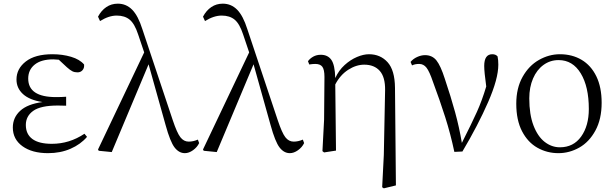

<svg xmlns="http://www.w3.org/2000/svg" viewBox="-20 -822 3354 1048"><path d="M50 -126Q50 -180 90 -217Q130 -254 212 -265Q141 -276 105.5 -308.5Q70 -341 70 -388Q70 -447 121 -486.5Q172 -526 266 -526Q321 -526 368 -512Q415 -498 439 -470Q441 -451 430.5 -439Q420 -427 403 -427Q387 -427 375 -433Q363 -439 345 -455L301 -496L271 -498Q205 -498 169.5 -469.5Q134 -441 134 -393Q134 -292 286 -292Q317 -292 341 -294V-245L296 -246Q202 -246 161.5 -217Q121 -188 121 -140Q121 -90 156.5 -63.5Q192 -37 263 -37Q359 -37 441 -92L455 -75Q420 -34 365 -10Q310 14 242 14Q155 14 102.5 -24Q50 -62 50 -126Z M884 -139 791 -471 590 8 519 1 515 -6 767 -536 734 -634Q715 -692 688 -714.5Q661 -737 617 -737Q574 -737 526 -707L515 -731Q533 -765 560.5 -783.5Q588 -802 623 -802Q669 -802 701.5 -769Q734 -736 757 -663L923 -166Q946 -97 964.5 -73Q983 -49 1010 -49Q1035 -49 1060 -60L1067 -41Q1056 -18 1033.5 -2Q1011 14 989 14Q957 14 933 -17Q909 -48 884 -139Z M1457 -139 1364 -471 1163 8 1092 1 1088 -6 1340 -536 1307 -634Q1288 -692 1261 -714.5Q1234 -737 1190 -737Q1147 -737 1099 -707L1088 -731Q1106 -765 1133.5 -783.5Q1161 -802 1196 -802Q1242 -802 1274.5 -769Q1307 -736 1330 -663L1496 -166Q1519 -97 1537.5 -73Q1556 -49 1583 -49Q1608 -49 1633 -60L1640 -41Q1629 -18 1606.5 -2Q1584 14 1562 14Q1530 14 1506 -17Q1482 -48 1457 -139Z M1968 -469Q1924 -469 1880.5 -441Q1837 -413 1810 -361L1814 0L1749 10L1740 3L1749 -169L1751 -402Q1751 -442 1739.5 -457.5Q1728 -473 1701 -473Q1686 -473 1668 -470L1661 -488Q1672 -503 1690 -513Q1708 -523 1731 -523Q1769 -523 1788.5 -495.5Q1808 -468 1810 -396Q1829 -438 1861 -467Q1893 -496 1928.5 -511Q1964 -526 1994 -526Q2056 -526 2095.5 -482.5Q2135 -439 2136 -343L2141 190L2075 206L2066 200L2075 24L2082 -330Q2083 -401 2053 -435Q2023 -469 1968 -469Z M2343 -376Q2324 -432 2308 -452.5Q2292 -473 2268 -473Q2245 -473 2229 -465L2221 -484Q2235 -501 2257 -511Q2279 -521 2300 -521Q2339 -521 2362 -492.5Q2385 -464 2408 -392Q2441 -294 2464 -210Q2487 -126 2501 -42Q2555 -149 2583 -211Q2611 -273 2634 -350Q2623 -430 2623 -462Q2623 -526 2667 -526Q2686 -526 2696 -514Q2700 -494 2700 -469Q2700 -392 2644.5 -265Q2589 -138 2504 5L2460 7Q2439 -92 2410 -183Q2381 -274 2343 -376Z M2798 -256Q2798 -341 2832.5 -402.5Q2867 -464 2922 -495Q2977 -526 3036 -526Q3103 -526 3154.5 -495.5Q3206 -465 3235 -405.5Q3264 -346 3264 -261Q3264 -172 3230 -109.5Q3196 -47 3142 -16.5Q3088 14 3028 14Q2966 14 2913.5 -15.5Q2861 -45 2829.5 -105.5Q2798 -166 2798 -256ZM3194 -227Q3194 -349 3150 -421.5Q3106 -494 3029 -494Q2983 -494 2946.5 -467.5Q2910 -441 2889.5 -393.5Q2869 -346 2869 -285Q2869 -197 2892 -137Q2915 -77 2953 -47.5Q2991 -18 3036 -18Q3110 -18 3152 -76.5Q3194 -135 3194 -227Z"/></svg>

Font: GL-CurulMinamoto Light
Style: Regular
Weight: 300
Designer: Eunice (kana); Ryoko NISHIZUKA 西塚涼子 (ideographs); Frank Grießhammer (Latin, Greek & Cyrillic); Wenlong ZHANG
Foundry: Gutenberg Labo; Adobe
Version: Version 1.002